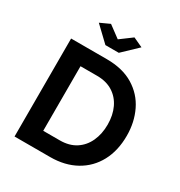

<svg xmlns="http://www.w3.org/2000/svg" viewBox="-208 -1060 1132 1205"><g transform="rotate(30 358.0 -457.5)"><path d="M74 0V-710H332Q448 -710 526 -662.5Q604 -615 643 -534.5Q682 -454 682 -356Q682 -248 639 -168Q596 -88 517 -44Q438 0 332 0ZM543 -356Q543 -425 518 -477.5Q493 -530 446 -559.5Q399 -589 332 -589H212V-121H332Q400 -121 447 -151.5Q494 -182 518.5 -235.5Q543 -289 543 -356ZM245 -915 330 -852 415 -915 484 -883 378 -782H281L175 -883Z"/></g></svg>

Font: Raleway
Style: Bold
Weight: 700
Designer: Matt McInerney, Pablo Impallari, Rodrigo Fuenzalida
Foundry: Matt McInerney, Pablo Impallari, Rodrigo Fuenzalida
Version: Version 4.026